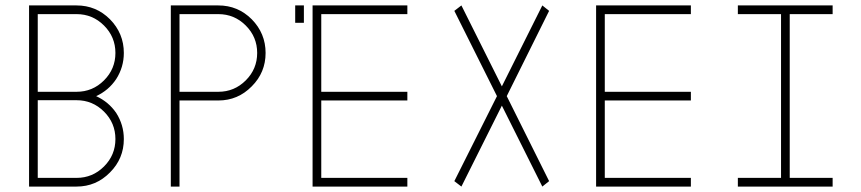

<svg xmlns="http://www.w3.org/2000/svg" viewBox="-20 -687 3172 707"><path d="M408 -271Q436 -227 436 -175Q436 -103 385 -52Q334 0 262 0H87V-667H262Q334 -667 385 -616Q436 -564 436 -492Q436 -440 408 -396Q380 -354 334 -333Q380 -312 408 -271ZM119 -349H262Q321 -349 363 -391Q405 -433 405 -492Q405 -551 363 -593Q321 -635 262 -635H119ZM262 -32Q321 -32 363 -74Q405 -116 405 -175Q405 -234 363 -276Q321 -318 262 -318H119V-32Z M784 -667Q856 -667 907 -616Q958 -564 958 -492Q958 -420 907 -369Q856 -317 784 -317H641V0H609V-667ZM784 -349Q843 -349 885 -391Q927 -433 927 -492Q927 -551 885 -593Q843 -635 784 -635H641V-349Z M1163 -635V-349H1480V-317H1163V-32H1480V0H1131V-667H1480V-635ZM1099 -667V-603H1067V-667Z M1846 -333 2002 -20 1977 0 1828 -298 1679 0 1653 -20 1810 -333 1653 -647 1679 -667 1828 -369 1977 -667 2002 -647Z M2207 -635V-349H2524V-317H2207V-32H2524V0H2175V-667H2524V-635Z M2888 -635V-32H3046V0H2697V-32H2856V-635H2697V-667H3046V-635Z"/></svg>

Font: Zector
Style: Regular
Weight: 400
Designer: GGBot
Version: 0.72